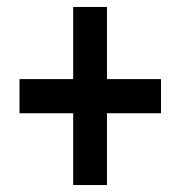

<svg xmlns="http://www.w3.org/2000/svg" viewBox="-20 -531 519 551"><path d="M190 0V-206H36V-304H190V-511H287V-304H442V-206H287V0Z"/></svg>

Font: Archivo Narrow SemiBold
Style: Regular
Weight: 600
Designer: Hector Gatti
Foundry: Omnibus-Type
Version: Version 3.002